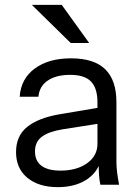

<svg xmlns="http://www.w3.org/2000/svg" viewBox="-20 -760 573 790"><path d="M393 0Q389 -17 387.5 -39Q386 -61 386 -95H381V-339Q381 -397 354.5 -424.5Q328 -452 269 -452Q211 -452 176.5 -428.5Q142 -405 138 -362H61Q66 -436 123 -478Q180 -520 272 -520Q367 -520 413 -475Q459 -430 459 -340V-95Q459 -73 462 -49.5Q465 -26 470 0ZM218 10Q139 10 92.5 -28.5Q46 -67 46 -134Q46 -201 92 -238Q138 -275 226 -290L404 -320V-254L238 -228Q182 -219 153 -198Q124 -177 124 -137Q124 -98 150.5 -78Q177 -58 229 -58Q296 -58 338.5 -88.5Q381 -119 381 -168L394 -97Q378 -46 331.5 -18Q285 10 218 10ZM271 -583 111 -740H234L347 -583Z"/></svg>

Font: Instrument Sans
Style: Regular
Weight: 400
Designer: Rodrigo Fuenzalida
Foundry: fragTYPE
Version: Version 1.000;gftools[0.9.28]